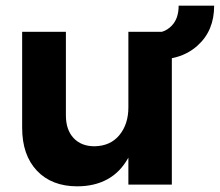

<svg xmlns="http://www.w3.org/2000/svg" viewBox="-20 -650 774 676"><path d="M585 -445V0H432V-95Q404 -44 358.5 -19Q313 6 252 6Q162 6 110 -49Q58 -104 58 -200V-538H212V-244Q212 -193 239 -164Q266 -135 313 -135Q369 -136 400.5 -174.5Q432 -213 432 -272V-538H550Q570 -544 585 -560Q609 -585 609 -630H734Q734 -542 676 -490Q639 -456 585 -445Z"/></svg>

Font: Montserrat Semi Bold
Style: Regular
Weight: 600
Designer: Julieta Ulanovsky
Foundry: Julieta Ulanovsky
Version: Version 3.001 September 28, 2015